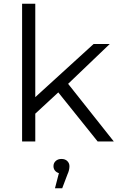

<svg xmlns="http://www.w3.org/2000/svg" viewBox="-20 -762 638 1034"><path d="M155 -136 157 -227 484 -525H571L340 -304L300 -270ZM99 0V-742H170V0ZM506 0 287 -273 333 -328 593 0ZM276 252 304 144 311 172Q292 172 280 161Q268 150 268 133Q268 116 280 105Q292 94 311 94Q331 94 342.5 105.5Q354 117 354 133Q354 143 351.5 154Q349 165 343 178L315 252Z"/></svg>

Font: Montserrat Thin
Style: Regular
Weight: 400
Version: Version 9.000